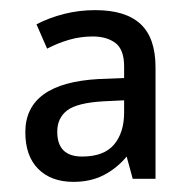

<svg xmlns="http://www.w3.org/2000/svg" viewBox="-20 -835 377 379"><path d="M168 -815Q228 -815 257.5 -787.5Q287 -760 287 -702V-482H242L230 -526Q211 -503 185 -489.5Q159 -476 125 -476Q81 -476 55.5 -501.5Q30 -527 30 -574Q30 -671 175 -679L225 -681V-704Q225 -737 208 -750Q191 -763 163 -763Q139 -763 116.5 -756.5Q94 -750 73 -739L52 -787Q77 -800 106.5 -807.5Q136 -815 168 -815ZM184 -635Q132 -632 112.5 -617Q93 -602 93 -575Q93 -526 142 -526Q185 -526 205 -549.5Q225 -573 225 -613V-637Z"/></svg>

Font: Noto Sans Telugu UI SemiCondensed
Style: Regular
Weight: 400
Width: 4
Designer: Jelle Bosma - Monotype Design Team
Foundry: Monotype Imaging Inc.
Version: Version 2.005; ttfautohint (v1.8.4.7-5d5b)